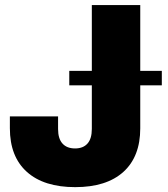

<svg xmlns="http://www.w3.org/2000/svg" viewBox="-20 -748 681 778"><path d="M284.7 10.3Q157.7 10.3 88.9 -51.5Q20 -113.3 20 -228.5V-276.4H215.3V-225.1Q215.3 -186 233.2 -166.3Q251 -146.5 284.2 -146.5Q316.9 -146.5 334.5 -166.3Q352.1 -186 352.1 -225.6V-727.5H548.3V-228Q548.3 -113.3 480 -51.5Q411.6 10.3 284.7 10.3ZM260.7 -402.3V-460.9H635.7V-402.3Z"/></svg>

Font: Inter 18pt Black
Style: Regular
Weight: 900
Designer: Rasmus Andersson
Foundry: rsms
Version: Version 4.001;git-66647c0bb